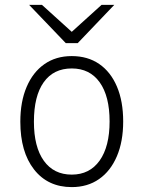

<svg xmlns="http://www.w3.org/2000/svg" viewBox="-20 -752 586 784"><path d="M273 12Q175.5 12 119.2 -59.8Q63 -131.5 63 -255Q63 -337 88.8 -397.2Q114.5 -457.5 161.5 -490.2Q208.5 -523 273 -523Q338 -523 385 -490.8Q432 -458.5 457.5 -398.5Q483 -338.5 483 -256Q483 -174 457.2 -113.8Q431.5 -53.5 384.5 -20.8Q337.5 12 273 12ZM273 -39Q346 -39 386.8 -96.2Q427.5 -153.5 427.5 -256Q427.5 -359.5 387 -416Q346.5 -472.5 273 -472.5Q198.5 -472.5 158.5 -416.2Q118.5 -360 118.5 -255Q118.5 -152 159 -95.5Q199.5 -39 273 -39ZM248.5 -576 99 -732H151.5L273 -622L394.5 -732H446.5L297.5 -576Z"/></svg>

Font: Overpass ExtraLight
Style: Regular
Weight: 250
Designer: Delve Withrington, Dave Bailey, Thomas Jockin
Foundry: Delve Fonts LLC
Version: Version 4.000